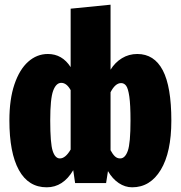

<svg xmlns="http://www.w3.org/2000/svg" viewBox="-20 -780 770 818"><path d="M710 -266Q710 -131 665 -56.5Q620 18 543 18Q513 18 486 0Q459 -18 440 -51L432 0H300L292 -55Q249 18 179 18Q101 18 60.5 -55.5Q20 -129 20 -267Q20 -357 41.5 -420.5Q63 -484 100 -517Q137 -550 184 -550Q245 -550 281 -494V-743L451 -760V-483Q470 -514 499.5 -532Q529 -550 565 -550Q637 -550 673.5 -480.5Q710 -411 710 -266ZM281 -143V-396Q264 -427 241 -427Q219 -427 206.5 -393.5Q194 -360 194 -267Q194 -169 204.5 -137Q215 -105 235 -105Q259 -105 281 -143ZM536 -266Q536 -334 531 -368.5Q526 -403 517.5 -414.5Q509 -426 496 -426Q471 -426 451 -387V-140Q460 -123 469.5 -114Q479 -105 492 -105Q513 -105 524.5 -137.5Q536 -170 536 -266Z"/></svg>

Font: Fira Sans Extra Condensed ExtraBold
Style: Regular
Weight: 800
Width: 1
Designer: Carrois Corporate & Edenspiekermann AG
Foundry: Carrois Corporate GbR & Edenspiekermann AG
Version: Version 4.203